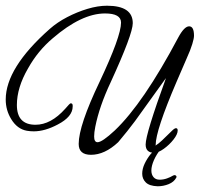

<svg xmlns="http://www.w3.org/2000/svg" viewBox="-20 -504 698 671"><path d="M298 37Q255 37 255 -1Q255 -65 328 -218Q403 -377 403 -425Q403 -457 347 -457Q265 -457 164 -370Q112 -326 78 -265Q39 -198 39 -137Q39 -68 104 -68Q158 -68 208 -124Q224 -143 227 -143Q234 -143 234 -135V-132Q234 -96 182 -69Q137 -45 98 -45Q92 -45 86 -45.5Q80 -46 74 -47Q40 -53 19 -88Q0 -119 0 -156Q0 -267 154 -403Q180 -426 214.5 -444Q249 -462 285.5 -473Q322 -484 354 -484Q444 -484 444 -423Q444 -385 367 -217Q327 -132 313 -61Q311 -51 310 -42.5Q309 -34 309 -27Q309 -7 321 -7Q337 -7 381 -48Q481 -143 603 -373Q624 -412 641 -412Q658 -412 658 -379Q658 -370 652 -350Q646 -330 632 -299L597 -218Q524 -48 524 3V5L526 3Q533 -1 546.5 -13.5Q560 -26 581 -47Q590 -56 595 -56Q601 -56 601 -48Q601 -35 586.5 -16.5Q572 2 552.5 16Q533 30 519 30Q489 30 489 1Q489 -36 560 -231L557 -227L452 -81Q426 -46 393 -7Q346 37 298 37ZM531 147Q502 146 489.5 133.5Q477 121 477 103Q477 86 485.5 68Q494 50 507 34Q520 20 531 14H544Q527 35 518 55.5Q509 76 509 92Q509 106 516.5 115Q524 124 538 124Q551 124 563.5 119.5Q576 115 584 110Q588 108 590 108Q594 108 596 111Q598 114 596 117Q588 132 569.5 139.5Q551 147 531 147Z"/></svg>

Font: Petemoss
Style: Regular
Weight: 400
Designer: Robert E. Leuschke
Foundry: Robert E. Leuschke
Version: Version 1.010; ttfautohint (v1.8.3)